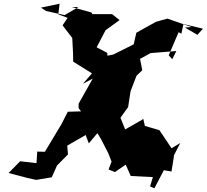

<svg xmlns="http://www.w3.org/2000/svg" viewBox="-20 -921 1110 1031"><path d="M901 0 915 -89 948 -153 901 -125 836 -222 758 -245 749 -284 745 -279 652 -226 627 -289 668 -346 681 -431 713 -514 744 -544 732 -605 789 -636 927 -647 905 -603 886 -624 939 -748 954 -740 965 -792 1070 -767 1040 -734 973 -773 1008 -776 879 -821 818 -804 760 -772 712 -745 698 -683 588 -628 557 -622 556 -637 499 -667 547 -759 622 -813 582 -845H476L471 -854L366 -883H401L327 -840L227 -862L200 -880L300 -901L293 -844L343 -825L316 -785L368 -717L372 -639L373 -590L474 -527L425 -471L478 -499L402 -364V-341L415 -323L344 -321L311 -256L221 -106L180 -107L176 -45L88 -55L26 8L125 34L174 45L258 31L286 -32L345 -92L341 -139L440 -196L457 -151L528 -236L532 -293L437 -353L419 -228L504 -217L491 -226L523 -173L562 -97L579 -53L563 -11L597 3L655 -37L682 24L801 30L786 80L809 90L860 -7Z"/></svg>

Font: Hussar Lance
Style: Italic
Weight: 700
Foundry: Cannot Into Space Fonts, PlusOne Fonts
Version: Version 2.27